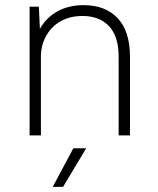

<svg xmlns="http://www.w3.org/2000/svg" viewBox="-20 -526 615 746"><path d="M95 -500H131L135 -414Q160 -458 203.5 -482Q247 -506 305 -506Q389 -506 437 -455.5Q485 -405 485 -305V0H441V-305Q441 -385 403.5 -424.5Q366 -464 300 -464Q265 -464 236 -453Q207 -442 186 -421.5Q165 -401 152.5 -373Q140 -345 139 -312V0H95ZM265 50H315L225 200H185Z"/></svg>

Font: PT Root UI Web Light
Style: Regular
Weight: 300
Designer: Vitaly Kuzmin
Foundry: ParaType Ltd.
Version: Version 1.000W